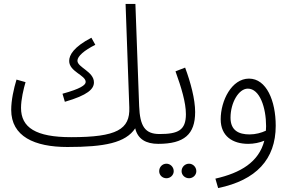

<svg xmlns="http://www.w3.org/2000/svg" viewBox="-20 -727 1478 977"><path d="M310 -209C427 -243 458 -274 458 -308C458 -363 374 -384 374 -418C374 -441 409 -471 465 -499L445 -535C355 -488 332 -447 332 -417C332 -362 416 -345 416 -310C416 -294 389 -275 298 -250Z M323 21C512 21 619 0 668 -74C681 -19 723 5 785 5C809 5 819 -6 819 -21C819 -36 810 -45 792 -45C718 -45 692 -84 688 -188L669 -707H619L638 -180C642 -69 575 -29 342 -29C162 -29 87 -78 87 -178C87 -221 100 -275 110 -309L64 -322C50 -276 37 -217 37 -168C37 -33 155 21 323 21Z M942 180C962 180 979 164 979 144C979 123 962 106 942 106C921 106 904 123 904 144C904 164 921 180 942 180ZM827 180C847 180 864 164 864 144C864 123 847 106 827 106C806 106 790 123 790 144C790 164 806 180 827 180Z M785 5C917 5 973 -43 973 -157C973 -222 950 -308 922 -383L873 -364C903 -281 926 -205 926 -146C926 -64 886 -45 792 -45Z M1090 230C1283 190 1383 84 1383 -87C1383 -214 1336 -327 1247 -327C1159 -327 1103 -215 1103 -120C1103 -34 1164 5 1243 5C1272 5 1301 -1 1325 -11C1297 98 1204 153 1076 182ZM1153 -128C1153 -205 1195 -276 1241 -276C1302 -276 1334 -179 1334 -85C1334 -77 1333 -69 1333 -62C1310 -51 1280 -43 1250 -43C1195 -43 1153 -63 1153 -128Z"/></svg>

Font: Noto Sans Arabic Cond Light
Style: Regular
Weight: 300
Width: 3
Designer: Monotype Design Team, Nadine Chahine, Nizar Qandah and Khaled Hosny
Foundry: Monotype Imaging Inc.
Version: Version 2.012